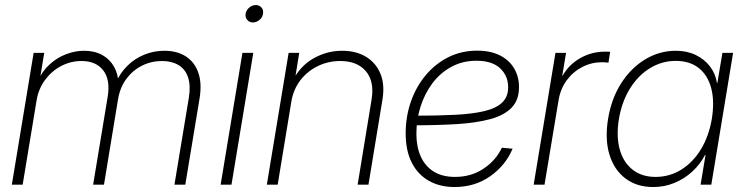

<svg xmlns="http://www.w3.org/2000/svg" viewBox="-20 -732 2953 761"><path d="M26.9 0 113.3 -522.5H155.3L136.2 -406.2L127.9 -407.2Q146.5 -449.2 176.5 -476.6Q206.5 -503.9 242.4 -517.3Q278.3 -530.8 313 -530.8Q354.5 -530.8 384.8 -514.2Q415 -497.6 431.9 -467.8Q448.7 -438 449.7 -399.4L438.5 -402.3Q455.1 -441.4 484.1 -470.5Q513.2 -499.5 551.3 -515.1Q589.4 -530.8 631.3 -530.8Q682.1 -530.8 716.8 -508.3Q751.5 -485.8 766.1 -443.6Q780.8 -401.4 771 -341.8L714.4 0H671.4L728.5 -344.7Q736.3 -393.1 725.3 -425.5Q714.4 -458 687.5 -474.1Q660.6 -490.2 622.6 -490.2Q579.6 -490.2 542.7 -471.7Q505.9 -453.1 480.7 -419.2Q455.6 -385.3 447.8 -338.4L392.1 0H349.1L406.7 -347.7Q418 -416 389.2 -453.1Q360.4 -490.2 303.2 -490.2Q260.7 -490.2 223.1 -470.7Q185.5 -451.2 159.2 -416Q132.8 -380.9 125 -334L69.8 0Z M854.5 0 940.9 -522.5H983.9L897.5 0ZM982.4 -643.1Q968.3 -643.1 959.7 -653.3Q951.2 -663.6 953.6 -677.7Q956.1 -691.9 967.8 -701.9Q979.5 -711.9 993.7 -711.9Q1008.3 -711.9 1016.6 -701.9Q1024.9 -691.9 1022.5 -677.2Q1020.5 -663.1 1008.5 -653.1Q996.6 -643.1 982.4 -643.1Z M1134.8 -329.6 1080.6 0H1037.6L1124 -522.5H1166L1146.5 -401.9L1135.3 -403.3Q1166.5 -468.3 1220.7 -499.5Q1274.9 -530.8 1335.4 -530.8Q1391.6 -530.8 1430.9 -506.8Q1470.2 -482.9 1488 -439.5Q1505.9 -396 1495.6 -335.4L1440.4 0H1397.5L1452.6 -336.4Q1464.8 -408.2 1430.7 -449.2Q1396.5 -490.2 1328.6 -490.2Q1281.7 -490.2 1240.5 -470.5Q1199.2 -450.7 1171.1 -414.6Q1143.1 -378.4 1134.8 -329.6Z M1781.7 9.3Q1723.1 9.3 1679.4 -15.6Q1635.7 -40.5 1611.8 -87.9Q1587.9 -135.3 1587.9 -202.6Q1587.9 -270 1608.6 -329.3Q1629.4 -388.7 1667.5 -434.1Q1705.6 -479.5 1757.3 -505.4Q1809.1 -531.2 1871.1 -531.2Q1924.3 -531.2 1961.4 -512.5Q1998.5 -493.7 2017.8 -460.9Q2037.1 -428.2 2037.1 -386.7Q2037.1 -335.4 2007.8 -305.2Q1978.5 -274.9 1923.8 -260Q1869.1 -245.1 1792 -240.2Q1714.8 -235.4 1618.7 -235.4L1622.6 -273.4Q1713.4 -273.4 1782.7 -276.9Q1852.1 -280.3 1899.2 -291.5Q1946.3 -302.7 1970.2 -325.4Q1994.1 -348.1 1994.1 -386.2Q1994.1 -431.2 1962.4 -461.2Q1930.7 -491.2 1868.2 -491.2Q1813 -491.2 1768.8 -467Q1724.6 -442.9 1693.8 -401.9Q1663.1 -360.8 1646.7 -309.1Q1630.4 -257.3 1630.4 -201.7Q1630.4 -151.4 1647.2 -112.8Q1664.1 -74.2 1698.2 -52.5Q1732.4 -30.8 1783.7 -30.8Q1846.7 -30.8 1895.8 -63Q1944.8 -95.2 1969.2 -146.5L2011.7 -142.6Q1983.9 -76.2 1922.9 -33.4Q1861.8 9.3 1781.7 9.3Z M2095.2 0 2181.6 -522.5H2223.6L2208.5 -432.1H2210Q2234.9 -476.1 2280 -501.7Q2325.2 -527.3 2378.4 -527.3Q2385.3 -527.3 2389.6 -527.1Q2394 -526.9 2398.4 -526.9L2391.6 -483.4Q2387.7 -483.9 2381.6 -484.6Q2375.5 -485.4 2366.7 -485.4Q2324.7 -485.4 2288.1 -466.6Q2251.5 -447.8 2226.3 -413.8Q2201.2 -379.9 2193.8 -334L2138.2 0Z M2569.3 9.3Q2503.9 9.3 2459 -24.7Q2414.1 -58.6 2395.5 -119.4Q2377 -180.2 2390.1 -260.7Q2403.3 -341.3 2442.1 -402.1Q2481 -462.9 2537.4 -496.8Q2593.8 -530.8 2658.7 -530.8Q2703.1 -530.8 2737.8 -513.9Q2772.5 -497.1 2794.2 -468.5Q2815.9 -439.9 2821.8 -402.8H2823.2L2843.3 -522.5H2885.7L2799.3 0H2756.8L2776.4 -117.7H2774.4Q2755.4 -81.1 2724.1 -52.2Q2692.9 -23.4 2653.3 -7.1Q2613.8 9.3 2569.3 9.3ZM2578.1 -30.8Q2633.8 -30.8 2680.2 -59.6Q2726.6 -88.4 2758.1 -140.1Q2789.6 -191.9 2801.3 -260.7Q2812.5 -330.1 2799.1 -381.8Q2785.6 -433.6 2749.8 -462.2Q2713.9 -490.7 2658.2 -490.7Q2604.5 -490.7 2557.6 -462.6Q2510.7 -434.6 2478 -382.8Q2445.3 -331.1 2433.1 -260.7Q2421.9 -190.9 2436.5 -139.2Q2451.2 -87.4 2487.8 -59.1Q2524.4 -30.8 2578.1 -30.8Z"/></svg>

Font: Inter 28pt ExtraLight
Style: Italic
Weight: 250
Italic angle: -9.3988°
Designer: Rasmus Andersson
Foundry: rsms
Version: Version 4.001;git-66647c0bb